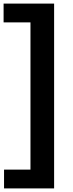

<svg xmlns="http://www.w3.org/2000/svg" viewBox="-36 -828 404 1068"><path d="M-13.5 220V115.5H133.5V-703.5H-16V-808H265V220Z"/></svg>

Font: Encode Sans Condensed Thin SemiBold
Style: Regular
Weight: 600
Version: Version 3.002